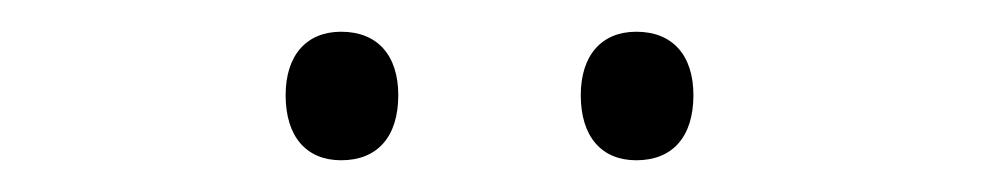

<svg xmlns="http://www.w3.org/2000/svg" viewBox="-20 -740 618 121"><path d="M160 -680C160 -654 173 -639 195 -639C218 -639 231 -654 231 -680C231 -705 218 -720 195 -720C173 -720 160 -705 160 -680ZM346 -680C346 -654 359 -639 381 -639C404 -639 417 -654 417 -680C417 -705 404 -720 381 -720C359 -720 346 -705 346 -680Z"/></svg>

Font: Noto Sans Meetei Mayek Light
Style: Regular
Weight: 300
Designer: Monotype Design Team and Neelakash Kshetrimayum
Foundry: Monotype Imaging Inc.
Version: Version 2.002